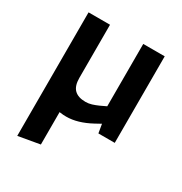

<svg xmlns="http://www.w3.org/2000/svg" viewBox="-169 -634 925 976"><g transform="rotate(30 293.5 -145.5)"><path d="M70 217V-508H196V-196Q196 -149 218 -127.5Q240 -106 283 -106Q302 -106 319.5 -111.5Q337 -117 355 -125L391 -142V-508H517V0H421L407 -83L433 -63L378 -33Q341 -13 305.5 -2.5Q270 8 236 8Q218 8 201 5.5Q184 3 166 -1L196 -40V195Z"/></g></svg>

Font: REM Medium
Style: Regular
Weight: 500
Designer: Octavio Pardo
Foundry: Ashler Design
Version: Version 1.005;gftools[0.9.28]